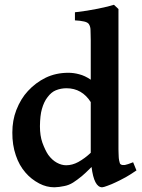

<svg xmlns="http://www.w3.org/2000/svg" viewBox="-20 -777 600 812"><path d="M557.1 -56.2Q527.3 -36.1 512.2 -27.8Q482.4 -11.7 469.2 -5.9Q453.1 2 434.1 8.8Q418.9 14.6 412.1 15.1Q377.9 15.1 367.2 -70.8Q339.4 -43 326.2 -32.2Q305.2 -15.1 289.1 -4.9Q271 6.3 252 9.8Q230 14.6 210 15.1Q176.8 15.1 146 -1Q111.8 -19 87.9 -46.9Q61 -77.6 46.9 -120.1Q31.7 -164.1 32.2 -216.8Q32.2 -267.6 48.8 -311Q67.9 -359.9 98.1 -392.1Q130.4 -427.2 172.9 -448.2Q216.3 -469.2 269 -469.2Q292 -469.2 314.9 -462.9Q338.9 -457 363.8 -439.9V-606.9Q363.8 -616.7 363.3 -630.9Q362.8 -645 362.8 -649.9Q362.8 -664.1 356 -674.8Q351.1 -682.6 335.9 -686Q318.8 -689.9 296.9 -690.9V-725.1Q350.1 -731 394 -740.2Q441.9 -750 461.9 -756.8L481 -738.8V-146Q481 -140.1 481.4 -130.6Q481.9 -121.1 481.9 -117.2Q481.9 -108.4 483.9 -98.1Q484.9 -93.3 486.8 -86.9Q487.8 -83 491.9 -81.1Q496.1 -79.1 499 -79.1H507.8Q509.8 -79.1 522 -83Q534.2 -86.9 543 -90.8ZM363.8 -130.9V-345.2Q345.7 -374 319.8 -388.9Q293.9 -403.8 261.2 -403.8Q237.3 -403.8 215.8 -395Q196.8 -387.2 181.2 -366.2Q166 -347.2 157.2 -315.9Q149.4 -289.1 148.9 -243.2Q148.9 -203.1 159.2 -173.8Q171.4 -140.6 184.1 -122.1Q200.2 -100.1 220.2 -89.1Q240.2 -78.1 259.8 -78.1Q285.6 -78.1 311 -91.8Q339.8 -107.9 363.8 -130.9Z"/></svg>

Font: Gentium Basic
Style: Bold
Weight: 700
Designer: J. Victor Gaultney and Annie Olsen
Foundry: SIL International
Version: Version 1.100